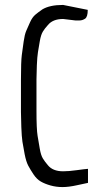

<svg xmlns="http://www.w3.org/2000/svg" viewBox="-20 -752 417 779"><path d="M65 -298V-427Q65 -503 68.5 -529Q72 -555 76 -583.5Q80 -612 86.5 -627Q93 -642 102 -662Q111 -682 123.5 -692.5Q136 -703 152 -714Q182 -732 236 -732L336 -712Q336 -683 325 -676Q314 -669 302.5 -669Q291 -669 286 -669L236 -675Q194 -675 174 -650Q162 -637 154 -624Q146 -611 141.5 -585Q137 -559 134 -540.5Q131 -522 129.5 -486.5Q128 -451 128 -430V-303Q128 -228 132.5 -201Q137 -174 141.5 -148Q146 -122 154 -109Q162 -96 174 -82Q194 -57 236 -57Q259 -57 291 -61.5Q323 -66 337 -67V-10Q326 -8 292.5 -0.5Q259 7 233.5 7Q208 7 185 0.5Q162 -6 145.5 -15.5Q129 -25 116 -44.5Q103 -64 94.5 -80Q86 -96 80 -126.5Q74 -157 71 -177Q68 -197 66.5 -236.5Q65 -276 65 -298Z"/></svg>

Font: Economica
Style: Regular
Weight: 400
Designer: Vicente Lamonaca
Foundry: Vicente Lamonaca
Version: Version 1.101